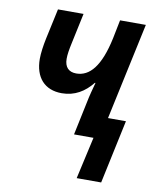

<svg xmlns="http://www.w3.org/2000/svg" viewBox="-83 -607 714 865"><g transform="rotate(10 274.5 -175.0)"><path d="M327 192H439L501 -99H419L514 -542H396L379 -457C351 -325 304 -272 243 -272C209 -272 189 -291 189 -330C189 -350 193 -373 199 -401L229 -542H112L82 -403C75 -370 70 -334 70 -309C70 -224 115 -173 194 -173C253 -173 298 -201 333 -245H336C328 -216 319 -183 313 -152L281 0H370Z"/></g></svg>

Font: Noto Sans SemiCondensed SemiBold
Style: Italic
Weight: 600
Width: 4
Italic angle: -12°
Designer: Monotype Design Team
Foundry: Monotype Imaging Inc.
Version: Version 2.013